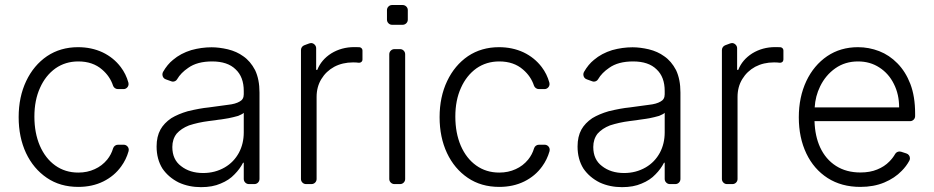

<svg xmlns="http://www.w3.org/2000/svg" viewBox="-20 -744 3774 776"><path d="M169.4 -25.2Q115.1 -62.1 85.2 -125.4Q55.4 -189.3 55.4 -270.6Q55.4 -352.3 85.9 -416.5Q116.1 -480.1 170.1 -517Q224.4 -553.3 295.5 -553.3Q349.8 -553.3 394.9 -532.3Q439.3 -511 468 -473Q489.3 -445 498.9 -410.2Q499.6 -408 499.6 -404.5Q499.6 -396 493.6 -389.9Q487.6 -383.9 479 -383.9H456.7Q449.9 -383.9 444.4 -387.8Q438.9 -391.7 436.8 -398.1Q424.4 -435.7 392.8 -462.7Q355.1 -495.7 296.5 -495.7Q244.3 -495.7 204.2 -467.7Q163.7 -438.6 141.7 -388.8Q119 -339.1 119 -272.7Q119 -206.7 141 -155.2Q163.4 -103.7 203.1 -75.3Q243.3 -46.5 296.5 -46.5Q333.1 -46.5 362.9 -60.4Q392.4 -73.5 413.4 -99.1Q429.7 -119.3 437.1 -144.5Q439.3 -151.3 444.8 -155.2Q450.3 -159.1 457 -159.1H479.4Q488.3 -159.1 494.3 -153.1Q500.4 -147 500.4 -138.5Q500.4 -136.4 499.6 -132.8Q490.1 -99.1 469.8 -71.4Q442.1 -32.7 397.7 -10.7Q353 11.4 296.5 11.4Q223 11.4 169.4 -25.2Z M702.4 -6.4Q661.2 -27 636.7 -62.5Q612.9 -100.5 612.9 -152Q612.9 -192.1 628.6 -220.5Q643.1 -246.4 672.2 -266.3Q700.6 -283.4 738.6 -294.4Q788.7 -306.5 822.8 -309.7L864 -315.3Q896.3 -319.6 900.9 -320.3Q931.8 -323.5 948.9 -333.8Q965.2 -342.3 965.2 -362.9V-376.4Q965.2 -433.2 932.2 -463.8Q899.9 -495.7 837.4 -495.7Q777 -495.7 740.8 -469.8Q710.9 -449.6 696 -424Q693.5 -419.4 688.7 -416.7Q683.9 -414.1 679 -414.1Q675.4 -414.1 671.2 -415.8L650.2 -423.3Q643.8 -425.4 640.1 -430.8Q636.4 -436.1 636.4 -442.8Q636.4 -448.5 638.8 -453.1Q656.6 -484 679.3 -502.1Q710.2 -528.4 753.2 -541.5Q794.4 -552.9 835.2 -552.9Q865.4 -552.9 900.9 -544.7Q936.8 -535.9 963.1 -516.7Q991.8 -497.2 1011 -460.6Q1028.8 -423.3 1028.8 -370V-21Q1028.8 -12.1 1022.7 -6Q1016.7 0 1007.8 0H986.2Q977.6 0 971.4 -6Q965.2 -12.1 965.2 -21V-86.3H962.4Q949.2 -60.7 927.9 -39.4Q906.2 -16 871.8 -2.1Q839.1 12.4 792.6 12.4Q743.3 12.4 702.4 -6.4ZM711.6 -72.8Q747.2 -44.7 801.1 -44.7Q849.1 -44.7 888.5 -67.5Q925.1 -88.8 945.7 -126.8Q965.2 -163.4 965.2 -209.2V-288Q960.6 -283 942.5 -275.6Q922.2 -269.9 904.1 -266.3L889.2 -263.8Q873.6 -261 861.5 -259.9L850.9 -258.2Q828.1 -255 822.8 -254.6Q781.2 -249.3 744 -237.2Q712.4 -224.8 693.9 -203.8Q676.5 -181.5 676.5 -149.9Q676.5 -99.1 711.6 -72.8Z M1196.4 -20.6V-541.5Q1196.4 -548.3 1200.1 -553.6Q1203.8 -558.9 1209.9 -561.1L1229.8 -568.5Q1234.7 -570 1236.9 -570Q1245.4 -570 1251.6 -563.7Q1257.8 -557.5 1257.8 -549V-461.6H1262.4Q1278.4 -502.5 1319.2 -528.4Q1360.4 -553.6 1411.6 -553.6Q1422.6 -553.6 1429 -553.3H1432.2Q1437.5 -552.9 1441.2 -549.2Q1445 -545.5 1445 -540.1V-503.6Q1445 -497.5 1440.5 -493.6Q1436.1 -489.7 1430 -490.4Q1420.5 -491.8 1407 -491.8Q1364.7 -491.8 1331 -474.1Q1297.9 -456 1278.8 -424.4Q1259.6 -393.1 1259.6 -352.3V-20.6Q1259.6 -12.1 1253.6 -6Q1247.5 0 1238.6 0H1217Q1208.5 0 1202.4 -6Q1196.4 -12.1 1196.4 -20.6Z M1553.3 -20.6V-524.5Q1553.3 -533.4 1559.5 -539.4Q1565.7 -545.5 1574.2 -545.5H1596.9Q1605.5 -545.5 1611.5 -539.4Q1617.5 -533.4 1617.5 -524.5V-20.6Q1617.5 -12.1 1611.5 -6Q1605.5 0 1596.9 0H1574.2Q1565.7 0 1559.5 -6Q1553.3 -12.1 1553.3 -20.6ZM1544 -703.1Q1544 -711.6 1550.1 -717.7Q1556.1 -723.7 1564.6 -723.7H1607.2Q1615.8 -723.7 1622 -717.7Q1628.2 -711.6 1628.2 -703.1V-664.8Q1628.2 -655.9 1622 -649.9Q1615.8 -643.8 1607.2 -643.8H1564.6Q1556.1 -643.8 1550.1 -649.9Q1544 -655.9 1544 -664.8Z M1870.7 -25.2Q1816.4 -62.1 1786.6 -125.4Q1756.7 -189.3 1756.7 -270.6Q1756.7 -352.3 1787.3 -416.5Q1817.5 -480.1 1871.4 -517Q1925.8 -553.3 1996.8 -553.3Q2051.1 -553.3 2096.2 -532.3Q2140.6 -511 2169.4 -473Q2190.7 -445 2200.3 -410.2Q2201 -408 2201 -404.5Q2201 -396 2195 -389.9Q2188.9 -383.9 2180.4 -383.9H2158Q2151.3 -383.9 2145.8 -387.8Q2140.3 -391.7 2138.1 -398.1Q2125.7 -435.7 2094.1 -462.7Q2056.5 -495.7 1997.9 -495.7Q1945.7 -495.7 1905.5 -467.7Q1865.1 -438.6 1843 -388.8Q1820.3 -339.1 1820.3 -272.7Q1820.3 -206.7 1842.3 -155.2Q1864.7 -103.7 1904.5 -75.3Q1944.6 -46.5 1997.9 -46.5Q2034.4 -46.5 2064.3 -60.4Q2093.8 -73.5 2114.7 -99.1Q2131 -119.3 2138.5 -144.5Q2140.6 -151.3 2146.1 -155.2Q2151.6 -159.1 2158.4 -159.1H2180.8Q2189.6 -159.1 2195.7 -153.1Q2201.7 -147 2201.7 -138.5Q2201.7 -136.4 2201 -132.8Q2191.4 -99.1 2171.2 -71.4Q2143.5 -32.7 2099.1 -10.7Q2054.3 11.4 1997.9 11.4Q1924.4 11.4 1870.7 -25.2Z M2403.8 -6.4Q2362.6 -27 2338.1 -62.5Q2314.3 -100.5 2314.3 -152Q2314.3 -192.1 2329.9 -220.5Q2344.5 -246.4 2373.6 -266.3Q2402 -283.4 2440 -294.4Q2490.1 -306.5 2524.1 -309.7L2565.3 -315.3Q2597.7 -319.6 2602.3 -320.3Q2633.2 -323.5 2650.2 -333.8Q2666.5 -342.3 2666.5 -362.9V-376.4Q2666.5 -433.2 2633.5 -463.8Q2601.2 -495.7 2538.7 -495.7Q2478.3 -495.7 2442.1 -469.8Q2412.3 -449.6 2397.4 -424Q2394.9 -419.4 2390.1 -416.7Q2385.3 -414.1 2380.3 -414.1Q2376.8 -414.1 2372.5 -415.8L2351.6 -423.3Q2345.2 -425.4 2341.4 -430.8Q2337.7 -436.1 2337.7 -442.8Q2337.7 -448.5 2340.2 -453.1Q2358 -484 2380.7 -502.1Q2411.6 -528.4 2454.5 -541.5Q2495.7 -552.9 2536.6 -552.9Q2566.8 -552.9 2602.3 -544.7Q2638.1 -535.9 2664.4 -516.7Q2693.2 -497.2 2712.4 -460.6Q2730.1 -423.3 2730.1 -370V-21Q2730.1 -12.1 2724.1 -6Q2718 0 2709.2 0H2687.5Q2679 0 2672.8 -6Q2666.5 -12.1 2666.5 -21V-86.3H2663.7Q2650.6 -60.7 2629.3 -39.4Q2607.6 -16 2573.2 -2.1Q2540.5 12.4 2494 12.4Q2444.6 12.4 2403.8 -6.4ZM2413 -72.8Q2448.5 -44.7 2502.5 -44.7Q2550.4 -44.7 2589.8 -67.5Q2626.4 -88.8 2647 -126.8Q2666.5 -163.4 2666.5 -209.2V-288Q2661.9 -283 2643.8 -275.6Q2623.6 -269.9 2605.5 -266.3L2590.6 -263.8Q2574.9 -261 2562.9 -259.9L2552.2 -258.2Q2529.5 -255 2524.1 -254.6Q2482.6 -249.3 2445.3 -237.2Q2413.7 -224.8 2395.2 -203.8Q2377.8 -181.5 2377.8 -149.9Q2377.8 -99.1 2413 -72.8Z M2897.7 -20.6V-541.5Q2897.7 -548.3 2901.5 -553.6Q2905.2 -558.9 2911.2 -561.1L2931.1 -568.5Q2936.1 -570 2938.2 -570Q2946.7 -570 2952.9 -563.7Q2959.2 -557.5 2959.2 -549V-461.6H2963.8Q2979.8 -502.5 3020.6 -528.4Q3061.8 -553.6 3112.9 -553.6Q3123.9 -553.6 3130.3 -553.3H3133.5Q3138.8 -552.9 3142.6 -549.2Q3146.3 -545.5 3146.3 -540.1V-503.6Q3146.3 -497.5 3141.9 -493.6Q3137.4 -489.7 3131.4 -490.4Q3121.8 -491.8 3108.3 -491.8Q3066.1 -491.8 3032.3 -474.1Q2999.3 -456 2980.1 -424.4Q2960.9 -393.1 2960.9 -352.3V-20.6Q2960.9 -12.1 2954.9 -6Q2948.9 0 2940 0H2918.3Q2909.8 0 2903.8 -6Q2897.7 -12.1 2897.7 -20.6Z M3324.9 -24.5Q3269.2 -60.4 3239 -123.6Q3208.5 -187.5 3208.5 -269.9Q3208.5 -351.6 3239 -416.5Q3269.2 -480.1 3323.2 -517Q3377.1 -553.3 3447.8 -553.3Q3491.8 -553.3 3533.4 -537.3Q3574.6 -521.3 3607.2 -487.9Q3640.3 -454.2 3659.4 -404.5Q3678.6 -354 3678.6 -285.5V-274.9Q3678.6 -266.3 3672.6 -260.3Q3666.5 -254.3 3657.7 -254.3H3272Q3273.8 -193.9 3294.7 -148.4Q3317.1 -100.1 3358.7 -73.5Q3400.2 -46.9 3457.4 -46.9Q3496.4 -46.9 3525.2 -58.9Q3554.7 -70.7 3574.6 -91.3Q3588.4 -105.1 3597.7 -121.4Q3600.5 -126.4 3605.5 -129.1Q3610.4 -131.7 3615.8 -131.7Q3619 -131.7 3622.2 -130.7L3643.1 -123.9Q3649.9 -121.8 3653.8 -116.3Q3657.7 -110.8 3657.7 -104Q3657.7 -99.1 3655.2 -94.5Q3643.1 -72.1 3624.3 -53.3Q3596.2 -24.1 3554 -6.4Q3511.4 11.4 3457.4 11.4Q3381 11.4 3324.9 -24.5ZM3614 -310Q3614 -362.9 3592.7 -404.8Q3572.1 -446.7 3534.1 -471.2Q3496.8 -495.7 3447.8 -495.7Q3395.6 -495.7 3356.2 -468Q3316.8 -440.3 3294.7 -394.9Q3275.2 -355.1 3272.7 -310Z"/></svg>

Font: DeltaSans Light
Style: Regular
Weight: 300
Designer: Rasmus Andersson
Foundry: rsms
Version: Version 3.012